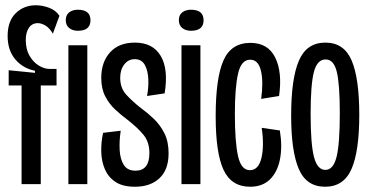

<svg xmlns="http://www.w3.org/2000/svg" viewBox="-20 -700 1409 730"><path d="M62 0V-375H13V-433L113 -423V-431Q67 -440 38 -474.5Q9 -509 9 -563Q9 -620 40 -650Q71 -680 116 -680Q141 -680 166.5 -670.5Q192 -661 206 -640L181 -572Q168 -594 152.5 -603Q137 -612 124 -612Q102 -612 90 -594.5Q78 -577 78 -548Q78 -513 92 -488.5Q106 -464 127 -451Q148 -438 168 -438H195V-375H135V0Z M240 0V-528H312V0ZM276 -583Q256 -583 243 -593.5Q230 -604 230 -623Q230 -643 243 -653Q256 -663 276 -663Q324 -663 324 -623Q324 -583 276 -583Z M493 10Q447 10 419.5 -8Q392 -26 379 -56Q366 -86 365 -122.5Q364 -159 372 -195L439 -203Q433 -164 435 -129Q437 -94 451 -72.5Q465 -51 495 -51Q548 -51 548 -118Q548 -160 525.5 -187.5Q503 -215 463 -246Q440 -263 417.5 -284Q395 -305 380 -334Q365 -363 365 -404Q365 -464 398.5 -501Q432 -538 493 -538Q561 -538 591 -487.5Q621 -437 606 -345L539 -335Q545 -364 544 -397Q543 -430 531 -452.5Q519 -475 492 -475Q468 -475 452.5 -455Q437 -435 437 -404Q437 -365 460.5 -339.5Q484 -314 516 -289Q541 -271 565 -248Q589 -225 605 -193.5Q621 -162 621 -117Q621 -55 586.5 -22.5Q552 10 493 10Z M670 0V-528H742V0ZM706 -583Q686 -583 673 -593.5Q660 -604 660 -623Q660 -643 673 -653Q686 -663 706 -663Q754 -663 754 -623Q754 -583 706 -583Z M931 10Q860 10 830 -54Q800 -118 800 -258Q800 -403 829.5 -470Q859 -537 932 -537Q999 -537 1026.5 -481Q1054 -425 1041 -335L973 -324Q982 -390 972 -431.5Q962 -473 931 -473Q897 -473 885 -419.5Q873 -366 873 -267Q873 -160 885 -106.5Q897 -53 930 -53Q963 -53 974 -99.5Q985 -146 975 -214L1044 -204Q1054 -143 1044.5 -94.5Q1035 -46 1006.5 -18Q978 10 931 10Z M1216 10Q1145 10 1116 -57.5Q1087 -125 1087 -261Q1087 -401 1116.5 -469.5Q1146 -538 1217 -538Q1288 -538 1317 -470Q1346 -402 1346 -263Q1346 -125 1316.5 -57.5Q1287 10 1216 10ZM1217 -54Q1247 -54 1259.5 -103Q1272 -152 1272 -270Q1272 -380 1260.5 -427Q1249 -474 1218 -474Q1186 -474 1173.5 -426.5Q1161 -379 1161 -267Q1161 -151 1174 -102.5Q1187 -54 1217 -54Z"/></svg>

Font: Bricolage Grotesque 96pt Condensed Light
Style: Regular
Weight: 300
Width: 3
Designer: Mathieu Triay
Foundry: Atelier Triay
Version: Version 1.001; ttfautohint (v1.8.4.7-5d5b);gftools[0.9.33.de